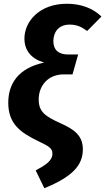

<svg xmlns="http://www.w3.org/2000/svg" viewBox="-20 -779 560 1022"><path d="M216 223C365 162 421 101 421 16C421 -57 376 -90 302 -123C218 -161 186 -185 186 -250C186 -321 234 -383 319 -383H366L396 -489H342C292 -489 264 -513 264 -560C264 -606 290 -648 351 -648C389 -648 414 -636 444 -614L520 -691C476 -734 413 -759 336 -759C188 -759 110 -663 110 -574C110 -508 149 -465 215 -446C74 -416 24 -330 24 -232C24 -121 87 -74 185 -27C242 0 259 11 259 39C259 77 222 100 170 128Z"/></svg>

Font: Fira Sans
Style: Bold Italic
Weight: 700
Italic angle: -8°
Designer: bBox Type GmbH & Carrois Corporate GbR & Edenspiekermann AG
Foundry: bBox Type GmbH & Carrois Corporate GbR & Edenspiekermann AG
Version: Version 4.301;PS 004.301;hotconv 1.0.88;makeotf.lib2.5.64775